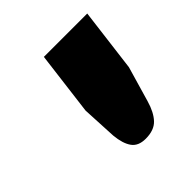

<svg xmlns="http://www.w3.org/2000/svg" viewBox="-94 -794 407 407"><g transform="rotate(-45 110.0 -590.0)"><path d="M220.5 -727.5 202.5 -584.5 179.5 -505.5Q172 -479.5 159 -465.8Q146 -452 120.5 -452Q98.5 -452 88.8 -465.8Q79 -479.5 76.5 -505.5L72.5 -584.5L90.5 -727.5Z"/></g></svg>

Font: Lato ExtraBold
Style: Italic
Weight: 800
Italic angle: -7°
Designer: Lukasz Dziedzic with Adam Twardoch and Botio Nikoltchev
Foundry: tyPoland Lukasz Dziedzic
Version: Version 2.015; 2015-08-06; http://www.latofonts.com/